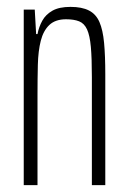

<svg xmlns="http://www.w3.org/2000/svg" viewBox="-20 -538 370 558"><path d="M49 0V-510H81L85 -439H89Q93 -460 103 -478Q113 -496 132.5 -507Q152 -518 185 -518Q218 -518 238.5 -507.5Q259 -497 269 -474Q279 -451 282.5 -413.5Q286 -376 286 -322V0H247V-314Q247 -369 244 -402Q241 -435 233 -452.5Q225 -470 210 -476Q195 -482 172 -482Q141 -482 123.5 -465.5Q106 -449 98.5 -419.5Q91 -390 90 -349.5Q89 -309 89 -263V0Z"/></svg>

Font: Saira UltraCondensed ExtraLight
Style: Regular
Weight: 250
Width: 1
Designer: Hector Gatti with collaboration of the Omnibus-Type team
Foundry: Omnibus-Type
Version: Version 1.101